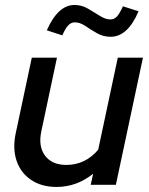

<svg xmlns="http://www.w3.org/2000/svg" viewBox="-20 -742 598 771"><path d="M207.3 8.7Q147 8.7 105.3 -19.3Q63.7 -47.3 47 -95.3Q30.3 -143.3 42.7 -204.7L107.7 -510.3H208.7L146 -215Q133 -154 161 -116.8Q189 -79.7 246.3 -79.7Q322.3 -79.7 374.3 -140.7L453 -510.3H554L445.3 0H344.3L354 -44.3Q288 8.7 207.3 8.7ZM230.3 -600 168 -620.3Q213 -722 279 -722Q308.3 -722 333.3 -707.3Q358.3 -692.7 381 -678.3Q403.7 -664 423 -664Q438.3 -664 449.2 -675.3Q460 -686.7 473.7 -716.7L536.3 -696.7Q493 -594.3 424 -594.3Q394.3 -594.3 369.3 -608.7Q344.3 -623 322.8 -637.7Q301.3 -652.3 280 -652.3Q265.7 -652.3 254 -640.2Q242.3 -628 230.3 -600Z"/></svg>

Font: Red Hat Display VF
Style: Italic
Weight: 300
Italic angle: -12°
Designer: Pentagram, MCKL
Foundry: Pentagram, MCKL
Version: Version 1.010